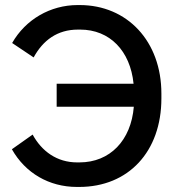

<svg xmlns="http://www.w3.org/2000/svg" viewBox="-20 -730 701 759"><path d="M293 9C488 9 618 -131 618 -341V-360C618 -567 483 -710 295 -710H287C179 -710 81 -653 28 -560L113 -503C150 -571 207 -613 288 -613H297C414 -613 495 -529 508 -399H204V-308H509C498 -175 415 -88 294 -88H285C205 -88 145 -132 109 -198L27 -140C80 -46 174 9 284 9Z"/></svg>

Font: Fixel Text Medium
Style: Regular
Weight: 500
Width: 4
Designer: AlfaBravo + MacPaw
Foundry: Kyrylo Tkachov, Marchela Mozhyna, Serhii Makarenko, Maria Weinstein, Zakhar Kryvoshyya
Version: Version 1.211